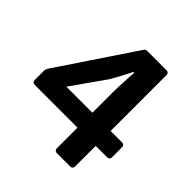

<svg xmlns="http://www.w3.org/2000/svg" viewBox="-170 -752 880 880"><g transform="rotate(45 270.0 -312.0)"><path d="M504.9 -246.1H430.7V-608.4C430.7 -618.2 424.8 -624 415 -624H292C284.2 -624 278.3 -622.1 273.4 -614.3L25.4 -244.1C21.5 -237.3 19.5 -231.4 19.5 -224.6V-165C19.5 -155.3 25.4 -149.4 35.2 -149.4H312.5V-15.6C312.5 -5.9 318.4 0 328.1 0H415C424.8 0 430.7 -5.9 430.7 -15.6V-149.4H504.9C514.6 -149.4 520.5 -155.3 520.5 -165V-230.5C520.5 -240.2 514.6 -246.1 504.9 -246.1ZM143.6 -246.1 259.8 -411.1C279.3 -445.3 296.9 -478.5 313.5 -511.7H318.4C316.4 -474.6 312.5 -415 312.5 -377.9V-246.1Z"/></g></svg>

Font: Ed Sans Neue SemiBold
Style: Regular
Weight: 600
Designer: Stephen Hutchings
Version: Version 1.004;PS 001.004;hotconv 1.0.88;makeotf.lib2.5.64775